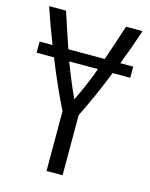

<svg xmlns="http://www.w3.org/2000/svg" viewBox="-107 -762 651 832"><g transform="rotate(15 219.0 -346.5)"><path d="M183 0V-268Q159 -316 134.5 -371Q110 -426 87 -484H9V-534H67Q35 -615 9 -693H85Q97 -655 110.5 -615Q124 -575 138 -534H301Q315 -575 328.5 -615Q342 -655 354 -693H428Q415 -653 401 -614Q387 -575 371 -534H429V-484H350Q327 -426 303 -372Q279 -318 255 -270V0ZM219 -331Q238 -370 254.5 -408.5Q271 -447 284 -484H155Q169 -447 185 -408.5Q201 -370 219 -331Z"/></g></svg>

Font: Ubuntu Sans Condensed
Style: Regular
Weight: 400
Width: 3
Designer: Dalton Maag Ltd
Foundry: Dalton Maag Ltd
Version: Version 1.006; ttfautohint (v1.8.4.7-5d5b)